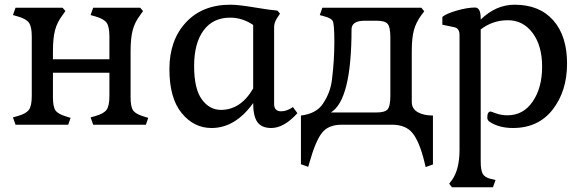

<svg xmlns="http://www.w3.org/2000/svg" viewBox="-20 -530 2465 816"><path d="M445 -122V-221H205V-116Q205 -76 216 -60.5Q227 -45 261 -35L280 -29L270 0H46L35 -31L56 -37Q91 -47 103 -63.5Q115 -80 115 -122V-375Q115 -417 103 -433.5Q91 -450 56 -460L35 -466L46 -497H246L258 -483L246 -466Q223 -436 214 -402Q205 -368 205 -312V-278H445V-375Q445 -417 433 -433.5Q421 -450 386 -460L365 -466L376 -497H576L588 -483L576 -466Q553 -436 544 -402Q535 -368 535 -312V-116Q535 -76 546 -60.5Q557 -45 591 -35L610 -29L600 0H376L365 -31L386 -37Q421 -47 433 -63.5Q445 -80 445 -122Z M879 14Q804 14 752 -49.5Q700 -113 700 -236Q700 -359 770 -434.5Q840 -510 959 -510Q993 -510 1061.5 -498.5Q1130 -487 1159 -485L1170 -472L1158 -454Q1145 -434 1145 -415V-88Q1145 -57 1175 -57Q1199 -57 1225 -75L1244 -49Q1187 14 1133 14Q1092 14 1074 -11Q1056 -36 1056 -92Q980 14 879 14ZM919 -63Q1003 -63 1056 -154V-424Q1010 -455 958 -455Q885 -455 845 -400.5Q805 -346 805 -249.5Q805 -153 837.5 -108Q870 -63 919 -63Z M1730 -312V-97Q1730 -68 1755 -53.5Q1780 -39 1820 -39V169L1789 180L1784 159Q1763 73 1734 36.5Q1705 0 1646 0H1433Q1375 0 1348 35Q1321 70 1296 158L1290 179L1259 168V-39Q1325 -47 1353 -90Q1385 -138 1391 -193Q1401 -274 1401 -351.5Q1401 -429 1394 -441Q1387 -453 1360 -460L1339 -466L1350 -497H1771L1783 -482L1771 -466Q1748 -435 1739 -401.5Q1730 -368 1730 -312ZM1580 -52Q1616 -52 1627.5 -65.5Q1639 -79 1639 -122V-372Q1639 -415 1627.5 -428.5Q1616 -442 1580 -442H1531Q1474 -442 1474 -405Q1474 -105 1386 -52Z M2023 -452V-447Q2088 -510 2167 -510Q2273 -510 2331.5 -443.5Q2390 -377 2390 -260Q2390 -143 2329 -64.5Q2268 14 2160 14Q2100 14 2060 -13Q2051 -19 2051 -31Q2051 -56 2066 -56Q2067 -56 2088.5 -48Q2110 -40 2137 -40Q2204 -40 2244 -98.5Q2284 -157 2284 -246.5Q2284 -336 2243.5 -390Q2203 -444 2138.5 -444Q2074 -444 2023 -405V155Q2023 193 2031.5 208.5Q2040 224 2065 230L2086 235L2075 266H1901L1889 251L1901 235Q1933 190 1933 106V-381Q1933 -409 1912 -414L1860 -425V-458Q1876 -472 1921 -485Q1966 -498 1999 -498Q2023 -498 2023 -452Z"/></svg>

Font: Gabriela
Style: Regular
Weight: 400
Designer: Eduardo Rodriguez Tunni
Foundry: Eduardo Rodriguez Tunni
Version: Version 1.003